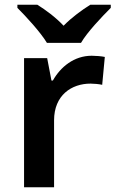

<svg xmlns="http://www.w3.org/2000/svg" viewBox="-20 -786 485 806"><path d="M177 -606H320C346 -651 408 -716 445 -753V-766H359C324 -744 282 -714 247 -678C213 -714 172 -744 137 -766H53V-753C90 -716 150 -651 177 -606ZM365 -552C291 -552 234 -505 202 -448H196L178 -542H81V0H207V-281C207 -386 280 -435 360 -435C374 -435 396 -433 409 -430L420 -547C406 -550 382 -552 365 -552Z"/></svg>

Font: Noto Sans Arabic UI SmBd
Style: Regular
Weight: 600
Designer: Monotype Design Team, Nadine Chahine and Nizar Qandah
Foundry: Monotype Imaging Inc.
Version: Version 2.010